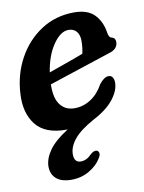

<svg xmlns="http://www.w3.org/2000/svg" viewBox="-77 -497 571 761"><g transform="rotate(-10 209.0 -116.0)"><path d="M268.5 147Q253.5 172 221.5 191Q189.5 210 149 210Q109.5 210 88.8 192Q68 174 68 142.5Q68.5 110.5 92.2 77.2Q116 44 168.5 11Q166 11 162 11Q78.5 11 41.2 -36.2Q4 -83.5 8.5 -160Q12.5 -237 47.2 -301Q82 -365 140.5 -403.2Q199 -441.5 274 -441.5Q328.5 -441.5 355.8 -413Q383 -384.5 389.5 -339Q393 -319.5 402.5 -317.5Q418.5 -314.5 418.5 -296.5Q418.5 -284 410 -273.8Q401.5 -263.5 380 -257.5Q325 -239.5 259.2 -217.8Q193.5 -196 134 -176.5Q132.5 -121 153.2 -94Q174 -67 210.5 -67Q246 -67 276.5 -87Q307 -107 326.5 -143Q346.5 -169 364.5 -169Q376 -169 381 -160.2Q386 -151.5 386 -140Q386 -107 358.2 -72.2Q330.5 -37.5 276.5 -9.5Q221 21 196.2 51.2Q171.5 81.5 171.5 111.5Q171.5 145 198 145Q222 145 241.5 124Q256.5 110.5 267.5 114Q273.5 115.5 276 124Q278.5 132.5 268.5 147ZM240 -377Q207.5 -377 177.8 -333.5Q148 -290 138 -224Q172 -236 208.2 -248.8Q244.5 -261.5 278 -274.5Q281 -289 282.2 -300.5Q283.5 -312 283.5 -324Q284 -348.5 272.5 -362.8Q261 -377 240 -377Z"/></g></svg>

Font: Fraunces 144pt SuperSoft SemiBold
Style: Italic
Weight: 600
Italic angle: -16°
Version: Version 1.000;[b76b70a41]